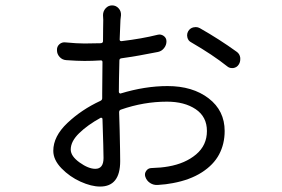

<svg xmlns="http://www.w3.org/2000/svg" viewBox="-20 -642 1040 709"><path d="M332 -18.6Q362.3 -18.6 362.3 -58.6Q362.3 -85.9 358.4 -203.1Q358.4 -205.1 356 -206.5Q353.5 -208 351.6 -207Q303.7 -180.7 272.5 -150.4Q241.2 -120.1 241.2 -89.8Q241.2 -65.4 273.9 -42Q306.6 -18.6 332 -18.6ZM418.9 -302.7Q418.9 -299.8 421.4 -297.9Q423.8 -295.9 425.8 -296.9Q515.6 -324.2 598.6 -324.2Q691.4 -324.2 750.5 -278.8Q809.6 -233.4 809.6 -158.2Q809.6 -110.4 789.1 -71.8Q768.6 -33.2 725.1 -5.4Q681.6 22.5 618.2 34.2Q593.8 39.1 562.5 41Q546.9 42 534.2 33.7Q521.5 25.4 516.6 10.7Q512.7 -1 520 -11.2Q527.3 -21.5 540 -21.5Q575.2 -22.5 601.6 -27.3Q664.1 -38.1 704.1 -71.8Q744.1 -105.5 744.1 -158.2Q744.1 -210.9 702.6 -238.8Q661.1 -266.6 596.7 -266.6Q510.7 -266.6 426.8 -237.3Q419.9 -235.4 419.9 -227.5Q420.9 -199.2 421.9 -160.2Q422.9 -121.1 423.3 -91.8Q423.8 -62.5 423.8 -46.9Q423.8 46.9 349.6 46.9Q317.4 46.9 277.3 28.8Q237.3 10.7 207 -20.5Q176.8 -51.8 176.8 -85Q176.8 -138.7 229 -188Q281.2 -237.3 350.6 -269.5Q357.4 -272.5 357.4 -279.3V-296.9Q357.4 -314.5 357.9 -353.5Q358.4 -392.6 358.4 -413.1Q358.4 -419.9 350.6 -418.9Q321.3 -417 292 -417Q265.6 -417 224.6 -419.9Q210 -420.9 200.2 -431.6Q190.4 -442.4 190.4 -456.1Q189.5 -469.7 199.2 -478.5Q209 -487.3 222.7 -485.4Q263.7 -481.4 292 -481.4Q312.5 -481.4 352.5 -482.4Q360.4 -483.4 360.4 -490.2Q360.4 -510.7 360.8 -536.6Q361.3 -562.5 361.3 -568.4Q361.3 -576.2 360.4 -585.9Q360.4 -600.6 370.1 -611.3Q379.9 -622.1 394 -622.1Q408.2 -622.1 418 -611.3Q427.7 -600.6 426.8 -585.9Q425.8 -577.1 424.8 -568.4Q423.8 -547.9 421.9 -496.1Q421.9 -489.3 429.7 -490.2Q503.9 -499 562.5 -513.7Q574.2 -516.6 584.5 -509.3Q594.7 -502 594.7 -489.3Q594.7 -475.6 585.9 -464.4Q577.1 -453.1 563.5 -450.2Q491.2 -435.5 428.7 -426.8Q420.9 -425.8 420.9 -418.9Q418.9 -340.8 418.9 -302.7ZM686.5 -485.4Q674.8 -491.2 671.9 -503.9Q670.9 -507.8 670.9 -511.7Q670.9 -519.5 674.8 -526.4Q681.6 -538.1 694.3 -541Q698.2 -542 703.1 -542Q710.9 -542 717.8 -538.1Q790 -497.1 853.5 -451.2Q865.2 -443.4 867.2 -428.7Q867.2 -425.8 867.2 -422.9Q867.2 -412.1 861.3 -403.3Q854.5 -392.6 840.8 -390.6Q838.9 -390.6 836.9 -390.6Q826.2 -390.6 818.4 -397.5Q765.6 -439.5 686.5 -485.4Z"/></svg>

Font: Gen Jyuu Gothic Normal
Style: Regular
Weight: 300
Designer: [Source Han Sans]
Ryoko NISHIZUKA  (kana & ideographs); Paul D. Hunt (Latin, Greek & Cyrillic); Wenlong ZHANG  (bopomofo
Version: Version 1.002.20150607